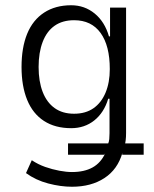

<svg xmlns="http://www.w3.org/2000/svg" viewBox="-20 -523 586 731"><path d="M254 188Q211 188 163.5 175.5Q116 163 79 136L101 87Q125 103 152 112.5Q179 122 206 127Q233 132 254 132Q301 132 332.5 114.5Q364 97 381 60L377 66H239V23H404L391 26Q395 17 396 6.5Q397 -4 397 -16V-147H392Q376 -94 339 -64.5Q302 -35 251 -35Q190 -35 147.5 -62.5Q105 -90 83.5 -142.5Q62 -195 62 -268Q62 -342 83.5 -394.5Q105 -447 148 -475Q191 -503 251 -503Q302 -503 340.5 -471.5Q379 -440 395 -384L399 -385V-494H460V-17Q460 -1 458.5 11Q457 23 454 35L442 23H527V66H445L446 59Q428 122 377.5 155Q327 188 254 188ZM262 -90Q306 -90 336 -111Q366 -132 382 -170.5Q398 -209 398 -260Q398 -349 363 -397.5Q328 -446 262 -446Q218 -446 188 -425Q158 -404 142.5 -363.5Q127 -323 127 -268Q127 -213 142.5 -173Q158 -133 188 -111.5Q218 -90 262 -90Z"/></svg>

Font: Nunito Sans 7pt Condensed Light
Style: Regular
Weight: 300
Width: 3
Designer: Vernon Adams
Foundry: Vernon Adams
Version: Version 3.101;gftools[0.9.27]